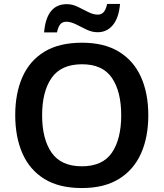

<svg xmlns="http://www.w3.org/2000/svg" viewBox="-20 -941 827 971"><path d="M730 -358Q730 -247 693 -164.5Q656 -82 581.5 -36Q507 10 394 10Q279 10 204.5 -36Q130 -82 93.5 -165Q57 -248 57 -359Q57 -469 93.5 -551.5Q130 -634 204.5 -679.5Q279 -725 395 -725Q507 -725 581.5 -679.5Q656 -634 693 -551.5Q730 -469 730 -358ZM193 -358Q193 -238 241 -169Q289 -100 394 -100Q499 -100 546 -169Q593 -238 593 -358Q593 -478 546 -547Q499 -616 395 -616Q289 -616 241 -547Q193 -478 193 -358ZM203 -777Q215 -920 318 -920Q346 -920 373.5 -906.5Q401 -893 426.5 -880Q452 -867 475 -867Q492 -867 503.5 -879Q515 -891 522 -921H587Q581 -851 551 -814.5Q521 -778 474 -778Q445 -778 417.5 -791.5Q390 -805 364 -818Q338 -831 315 -831Q297 -831 286 -819.5Q275 -808 268 -777Z"/></svg>

Font: Noto Sans Cherokee SemiBold
Style: Regular
Weight: 600
Designer: Monotype Design Team
Foundry: Monotype Imaging Inc.
Version: Version 2.001; ttfautohint (v1.8.4.7-5d5b)